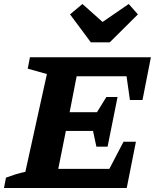

<svg xmlns="http://www.w3.org/2000/svg" viewBox="-48 -942 776 962"><path d="M-28 0 -18 -52Q6 -61 30 -68.5Q54 -76 79 -81L187 -571L91 -598L102 -655H708L666 -441H603L586 -560H336L301 -380H438L485 -456H541L491 -207H435L418 -286H282L244 -96H500L571 -232H633L587 0ZM407 -730 303 -870 365 -922 466 -832 597 -922 643 -870 502 -730Z"/></svg>

Font: Piazzolla SC
Style: Bold Italic
Weight: 700
Italic angle: -11.3°
Designer: Juan Pablo del Peral
Foundry: Huerta Tipografica
Version: Version 1.330